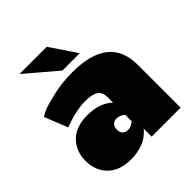

<svg xmlns="http://www.w3.org/2000/svg" viewBox="-192 -834 976 976"><g transform="rotate(-45 296.0 -346.0)"><path d="M391.7 -558.3H266.7L100 -700H295.8ZM287.5 -108.3Q312.5 -108.3 333.3 -126.7V-173.3Q312.5 -191.7 287.5 -191.7Q272.5 -191.7 261.2 -181.2Q250 -170.8 250 -150Q250 -129.2 261.2 -118.8Q272.5 -108.3 287.5 -108.3ZM195.8 -308.3Q284.2 -308.3 333.3 -260.8V-300Q333.3 -336.7 310.4 -351.7Q287.5 -366.7 237.5 -366.7Q175 -366.7 83.3 -333.3L33.3 -458.3Q44.2 -465 64.2 -474.6Q84.2 -484.2 152.5 -500.4Q220.8 -516.7 295.8 -516.7Q558.3 -516.7 558.3 -308.3V0H350V-58.3Q348.3 -55.8 345 -51.2Q341.7 -46.7 328.3 -35Q315 -23.3 299.2 -14.6Q283.3 -5.8 255.4 1.2Q227.5 8.3 195.8 8.3Q113.3 8.3 69.2 -35.8Q25 -80 25 -150Q25 -220 69.2 -264.2Q113.3 -308.3 195.8 -308.3Z"/></g></svg>

Font: BoonTook
Style: Regular
Weight: 400
Designer: Sungsit Sawaiwan
Foundry: FontUni
Version: Version 3.0